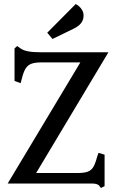

<svg xmlns="http://www.w3.org/2000/svg" viewBox="-20 -909 573 951"><path d="M214 -747 355 -889Q372 -880 383 -865Q394 -850 394 -832Q394 -811 382 -795Q370 -779 343 -766L240 -716ZM473 13Q465 0 436 0H18L378 -600H186Q153 -600 135 -593Q117 -586 106.5 -569Q96 -552 88 -519L82 -497L52 -508V-669L65 -681L82 -669Q96 -659 120.5 -654.5Q145 -650 186 -650H517L159 -52H362Q396 -52 414 -58.5Q432 -65 442 -81.5Q452 -98 461 -132L468 -152L498 -143V13L480 22Z"/></svg>

Font: Kurale
Style: Regular
Weight: 400
Designer: Eduardo Rodriguez Tunni
Foundry: Eduardo Rodriguez Tunni
Version: Version 2.000